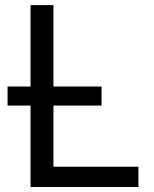

<svg xmlns="http://www.w3.org/2000/svg" viewBox="-20 -748 617 768"><path d="M102.1 0V-727.5H193.8V-81.1H533.7V0ZM10.3 -325.7V-401.9H386.2V-325.7Z"/></svg>

Font: Inter 18pt
Style: Regular
Weight: 400
Designer: Rasmus Andersson
Foundry: rsms
Version: Version 4.001;git-66647c0bb